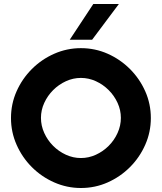

<svg xmlns="http://www.w3.org/2000/svg" viewBox="-20 -931 810 961"><path d="M385 10Q315 10 251.5 -18Q188 -46 139.5 -94.5Q91 -143 63 -206.5Q35 -270 35 -340Q35 -411 63 -474Q91 -537 139.5 -585.5Q188 -634 251.5 -662Q315 -690 385 -690Q456 -690 519 -662Q582 -634 630.5 -585.5Q679 -537 707 -474Q735 -411 735 -340Q735 -270 707 -206.5Q679 -143 630.5 -94.5Q582 -46 519 -18Q456 10 385 10ZM385 -140Q424 -140 460 -156.5Q496 -173 524 -201Q552 -229 568.5 -265.5Q585 -302 585 -341Q585 -380 568.5 -416Q552 -452 524 -480Q496 -508 460 -524.5Q424 -541 385 -541Q346 -541 310 -524.5Q274 -508 246 -480Q218 -452 201.5 -416Q185 -380 185 -341Q185 -302 201.5 -265.5Q218 -229 246 -201Q274 -173 310 -156.5Q346 -140 385 -140ZM329 -732 447 -911H575L441 -732Z"/></svg>

Font: Teachers
Style: Regular
Weight: 400
Designer: Alfredo Marco Pradil, Chank Diesel
Version: Version 1.001